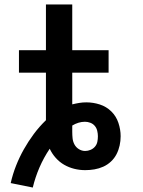

<svg xmlns="http://www.w3.org/2000/svg" viewBox="-20 -755 640 861"><path d="M127 86 28 66Q37 26 52 -12Q67 -50 87 -85.5Q107 -121 131.5 -154Q156 -187 186 -216V-429H65V-530H186V-735H304V-530H467V-429H304V-287Q320 -291 335.5 -293.5Q351 -296 367 -296Q398 -296 427.5 -286.5Q457 -277 479 -255.5Q501 -234 511 -204Q521 -174 521 -144Q521 -123 516.5 -102.5Q512 -82 502.5 -63.5Q493 -45 477.5 -30.5Q462 -16 443 -7.5Q424 1 403.5 4.5Q383 8 362 8Q337 8 313 2Q289 -4 268 -16Q247 -28 230 -47Q213 -66 203 -88Q176 -48 157 -4Q138 40 127 86ZM362 -78Q374 -78 386 -83Q398 -88 406 -97.5Q414 -107 416.5 -119Q419 -131 419 -144Q419 -144 419 -144Q419 -144 419 -144Q419 -144 419 -144Q419 -144 419 -144Q419 -156 416 -168.5Q413 -181 405 -190.5Q397 -200 385 -204.5Q373 -209 361 -209Q346 -209 331.5 -204.5Q317 -200 304 -192Q304 -185 304 -178Q304 -171 304 -164Q304 -149 305.5 -134.5Q307 -120 314 -107Q321 -94 334 -86Q347 -78 362 -78Z"/></svg>

Font: Iosevka Curly Slab Extended
Style: Bold
Weight: 700
Width: 7
Monospace: yes
Designer: Belleve Invis
Foundry: Belleve Invis
Version: Version 11.1.0; ttfautohint (v1.8.3)